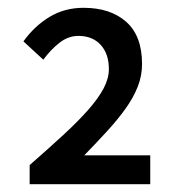

<svg xmlns="http://www.w3.org/2000/svg" viewBox="-20 -909 456 492"><path d="M56 -486V-437H365V-511H196Q228 -544 255 -573.5Q282 -603 302 -631Q322 -659 333 -687Q344 -715 344 -745Q344 -817 303.5 -853Q263 -889 194 -889Q146 -889 107.5 -866Q69 -843 40 -803L91 -756Q110 -782 132.5 -799.5Q155 -817 181 -817Q217 -817 238 -794Q259 -771 259 -732Q259 -708 245.5 -682.5Q232 -657 206 -627.5Q180 -598 142 -563Q104 -528 56 -486Z"/></svg>

Font: Alpha Sans Medium
Style: Regular
Weight: 500
Designer: [Spoqa Han Sans Neo] Dong-huui Kim  Younghwa Kang  Yujin Lee  [Noto Sans] Ryoko NISHIZUKA  (kana & ideographs); Paul D. 
Foundry: Spoqa (http://www.spoqa-han-sans.com)
Version: Version 1.100;hotconv 1.0.109;makeotfexe 2.5.65596